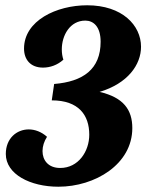

<svg xmlns="http://www.w3.org/2000/svg" viewBox="-20 -699 554 727"><path d="M176 -319C278 -319 318 -263 318 -189C318 -126 277 -63 208 -63C162 -63 141 -93 141 -127C141 -145 147 -164 158 -181C137 -200 112 -209 89 -209C43 -209 2 -175 2 -116C2 -39 95 8 201 8C340 8 481 -77 481 -214C481 -283 448 -330 357 -351C464 -383 514 -454 514 -522C514 -603 443 -679 310 -679C194 -679 71 -621 71 -515C71 -474 95 -443 143 -443C170 -443 198 -453 220 -473C216 -485 214 -498 214 -512C214 -565 245 -621 303 -621C334 -621 361 -598 361 -541C361 -437 295 -390 185 -381Z"/></svg>

Font: Caladea
Style: Bold Italic
Weight: 700
Italic angle: -9°
Designer: Carolina Giovagnoli and Andres Torresi
Foundry: Carolina Giovagnoli & Andres Torresi
Version: Version 1.001;hotconv 1.0.109;makeotfexe 2.5.65596